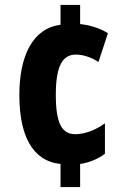

<svg xmlns="http://www.w3.org/2000/svg" viewBox="-20 -744 521 774"><path d="M303 -647V-724H224V-644C112 -630 58 -519 58 -361C58 -200 109 -95 224 -83V10H303V-83C339 -88 377 -104 403 -124V-247C367 -220 321 -203 284 -203C229 -203 205 -247 205 -362C205 -480 233 -524 286 -524C313 -524 347 -514 377 -494L415 -610C383 -631 340 -643 303 -647Z"/></svg>

Font: Noto Sans Devanagari ExtraCondensed ExtraBold
Style: Regular
Weight: 800
Width: 2
Designer: Jelle Bosma - Monotype Design Team
Foundry: Monotype Imaging Inc.
Version: Version 2.004